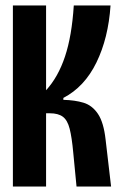

<svg xmlns="http://www.w3.org/2000/svg" viewBox="-20 -680 440 700"><path d="M27 0V-660H148V-351Q192 -399 217 -474Q242 -549 249 -660H383Q375 -541 331.5 -452Q288 -363 211 -323V-316Q253 -315 284.5 -305.5Q316 -296 337 -265Q358 -234 365 -171L385 0H259L247 -124Q242 -179 234 -210.5Q226 -242 209 -254.5Q192 -267 162 -267H148V0Z"/></svg>

Font: Bricolage Grotesque 96pt Condensed SemiBold
Style: Regular
Weight: 600
Width: 3
Designer: Mathieu Triay
Foundry: Atelier Triay
Version: Version 1.001; ttfautohint (v1.8.4.7-5d5b);gftools[0.9.33.de